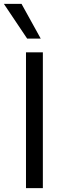

<svg xmlns="http://www.w3.org/2000/svg" viewBox="-56 -970 319 990"><path d="M78 -700H165V0H78ZM-36 -950H55L154 -771H84Z"/></svg>

Font: Be Vietnam
Style: Regular
Weight: 400
Designer: Gabriel Lam
Foundry: TypeRant
Version: Version 4.000